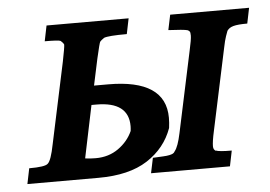

<svg xmlns="http://www.w3.org/2000/svg" viewBox="-40 -493 764 543"><g transform="rotate(-5 342.5 -221.0)"><path d="M461 -442H685L676 -398Q649 -398 636.5 -394.5Q624 -391 619 -383V-384Q617 -379 613 -367.5Q609 -356 605 -336L556 -106Q552 -88 550.5 -77.5Q549 -67 549 -61Q549 -55 551 -52Q553 -49 556 -47V-48Q565 -44 601 -44L592 0H368L377 -43Q395 -44 406 -44.5Q417 -45 424 -46.5Q431 -48 434.5 -50Q438 -52 440 -56Q445 -62 449.5 -74.5Q454 -87 458 -106L507 -336Q514 -367 514 -378Q514 -380 513.5 -385.5Q513 -391 506 -394Q495 -397 452 -399ZM229 -261H264Q267 -261 269 -261Q432 -261 432 -152Q432 -138 430 -123Q410 -67 358 -33.5Q306 0 219 0H17L26 -44Q71 -44 79 -52Q89 -60 98 -106L147 -336Q155 -376 155 -383Q155 -384 155 -384Q153 -389 146 -395Q141 -398 101 -398L110 -442H343L334 -398Q281 -398 269 -393Q268 -392 265 -390Q262 -388 258 -384Q256 -382 253 -369.5Q250 -357 245 -336ZM186 -58Q193 -57 200.5 -56.5Q208 -56 216 -56Q253 -56 280.5 -75.5Q308 -95 321 -124Q322 -132 322 -138Q322 -207 231 -207H217Z"/></g></svg>

Font: New Athena Unicode
Style: Bold Italic
Weight: 700
Designer: J. Rusten 1997; rev. by R. Hancock 2001, 2002, rev. by D. Mastronarde 2002-2021
Foundry: Society for Classical Studies (formerly American Philological Association)
Version: Version 5.008